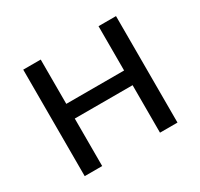

<svg xmlns="http://www.w3.org/2000/svg" viewBox="-119 -687 874 837"><g transform="rotate(-30 318.5 -268.0)"><path d="M173 -536V-313H464V-536H552V0H464V-239H173V0H85V-536Z"/></g></svg>

Font: RS Noto Sans
Style: Regular
Weight: 400
Designer: Monotype Design Team
Foundry: Monotype Imaging Inc.
Version: Version 3.10